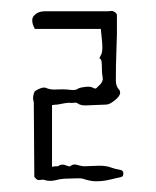

<svg xmlns="http://www.w3.org/2000/svg" viewBox="-20 -784 290 358"><path d="M49 -449Q48 -450 46.5 -451.5Q45 -453 44 -454L43 -594Q41 -599 42 -605Q43 -611 45 -614Q59 -623 66 -620Q73 -617 81 -617Q101 -618 111 -616.5Q121 -615 126 -619Q130 -621 139 -622Q148 -623 152 -621Q154 -620 156.5 -619Q159 -618 162 -622Q173 -631 171.5 -639Q170 -647 170 -657Q170 -674 167 -674Q164 -674 168 -681Q172 -687 170.5 -704.5Q169 -722 168 -730H47Q45 -730 45 -730Q36 -747 43.5 -755Q51 -763 64 -763H181Q184 -763 187 -763.5Q190 -764 193 -762Q195 -761 196 -760Q197 -759 198 -757V-720Q198 -712 197 -687.5Q196 -663 196 -634Q196 -623 202 -617Q204 -615 204 -610Q203 -604 193.5 -596.5Q184 -589 178 -589Q150 -588 140.5 -587.5Q131 -587 125 -591Q123 -593 119.5 -592.5Q116 -592 113 -592Q108 -593 100.5 -591.5Q93 -590 87 -589Q82 -589 77 -588V-473Q82 -474 85 -474Q88 -474 88 -474Q95 -479 102 -476Q109 -473 111 -474Q116 -479 124 -476.5Q132 -474 138 -474Q143 -474 151 -474.5Q159 -475 165 -475Q178 -475 186 -472Q194 -469 205 -467Q210 -466 210 -460.5Q210 -455 206 -454Q194 -451 182.5 -448.5Q171 -446 159 -446Q151 -446 140 -449Q133 -452 124 -451.5Q115 -451 107 -451Q95 -451 83.5 -448Q72 -445 61 -449Q58 -449 54.5 -448.5Q51 -448 49 -449Z"/></svg>

Font: Sankofa Display
Style: Regular
Weight: 400
Designer: Batsirai Madzonga
Foundry: Batsirai Madzonga
Version: Version 1.000; ttfautohint (v1.8.4.7-5d5b)